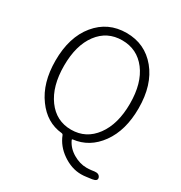

<svg xmlns="http://www.w3.org/2000/svg" viewBox="-208 -889 1141 1211"><g transform="rotate(30 363.0 -284.0)"><path d="M597 171Q578 174 558 174Q488 174 422 128Q360 85 334 19Q331 11 322 10Q209 -1 136 -102Q60 -205 60 -367Q60 -538 144 -640Q228 -742 362.5 -742Q497 -742 581 -640Q665 -538 665 -367Q665 -207 591.5 -105Q518 -3 402 10Q397 11 399 16Q421 64 469.5 92.5Q518 121 567 121Q584 121 601 119L623 116Q656 112 665 136Q673 160 635 166ZM188.5 -127.5Q254 -38 362.5 -38Q471 -38 537 -127.5Q603 -217 603 -366Q603 -515 537 -601.5Q471 -688 362 -688Q253 -688 188 -601.5Q123 -515 123 -366Q123 -217 188.5 -127.5Z"/></g></svg>

Font: Resource Han Rounded KR Light
Style: Regular
Weight: 300
Designer: Cyano Hao (round all glyphs); Ryoko NISHIZUKA 西塚涼子 (kana, bopomofo & ideographs); Paul D. Hunt (Latin, Greek & Cyrillic)
Foundry: Cyano Hao
Version: 0.990